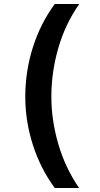

<svg xmlns="http://www.w3.org/2000/svg" viewBox="-20 -812 496 957"><path d="M253 125Q182 29 144 -89.5Q106 -208 106 -329Q106 -457 144 -576.5Q182 -696 253 -792H375Q305 -692 270.5 -572Q236 -452 236 -330Q236 -213 270.5 -94.5Q305 24 374 125Z"/></svg>

Font: Noto Sans Bengali
Style: Bold
Weight: 700
Designer: Jelle Bosma - Monotype Design Team
Foundry: Monotype Imaging Inc.
Version: Version 2.003; ttfautohint (v1.8.4.7-5d5b)